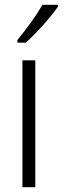

<svg xmlns="http://www.w3.org/2000/svg" viewBox="-20 -785 263 805"><path d="M128 0H74V-532H128ZM223 -757Q208 -735 184.5 -707Q161 -679 135 -652Q109 -625 88 -606H53V-617Q83 -654 110.5 -692Q138 -730 158 -765H223Z"/></svg>

Font: Noto Sans Myanmar UI Condensed Light
Style: Regular
Weight: 300
Width: 3
Designer: Monotype Design Team
Foundry: Monotype Imaging Inc.
Version: Version 2.103; ttfautohint (v1.8.4.7-5d5b)